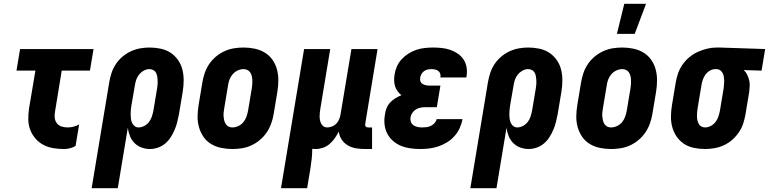

<svg xmlns="http://www.w3.org/2000/svg" viewBox="-20 -779 4061 1014"><path d="M319 8Q290 8 262 3.5Q234 -1 210 -13.5Q186 -26 168 -46.5Q150 -67 140 -92.5Q130 -118 129.5 -146.5Q129 -175 133 -204L167 -406H67L86 -520H474L455 -406H306L270 -186Q267 -169 269.5 -153.5Q272 -138 281.5 -126.5Q291 -115 306 -110.5Q321 -106 338 -106Q353 -106 368.5 -110Q384 -114 398 -122L379 -8Q365 0 349.5 4Q334 8 319 8Z M602 215H464L557 -345Q561 -369 569 -393.5Q577 -418 591.5 -440Q606 -462 626.5 -479.5Q647 -497 671 -508Q695 -519 720 -523.5Q745 -528 769 -528Q799 -528 828 -522Q857 -516 880 -501Q903 -486 919.5 -463Q936 -440 943 -412.5Q950 -385 950 -355Q950 -325 945 -295L925 -175Q921 -155 916 -134.5Q911 -114 902.5 -94Q894 -74 882 -55Q870 -36 853 -21.5Q836 -7 814.5 0.5Q793 8 772 8Q749 8 727.5 0Q706 -8 690.5 -23.5Q675 -39 666.5 -60Q658 -81 655 -104ZM712 -106Q727 -106 742 -114Q757 -122 767 -135Q777 -148 782 -163.5Q787 -179 790 -194L810 -314Q812 -325 812.5 -335.5Q813 -346 812.5 -356.5Q812 -367 810 -377Q808 -387 803.5 -395.5Q799 -404 789.5 -409Q780 -414 769 -414Q754 -414 739.5 -406Q725 -398 714.5 -385Q704 -372 699 -356.5Q694 -341 692 -326L674 -222Q672 -210 671 -198.5Q670 -187 670 -175Q670 -163 671.5 -151.5Q673 -140 677.5 -130Q682 -120 691 -113Q700 -106 712 -106Z M1207 8Q1177 8 1148 2Q1119 -4 1095 -18.5Q1071 -33 1055 -56Q1039 -79 1031 -107Q1023 -135 1023.5 -164.5Q1024 -194 1029 -225L1049 -345Q1053 -369 1061.5 -394Q1070 -419 1085 -441Q1100 -463 1121 -480.5Q1142 -498 1166.5 -509Q1191 -520 1216 -524Q1241 -528 1266 -528Q1296 -528 1325 -522Q1354 -516 1378 -501.5Q1402 -487 1418.5 -464Q1435 -441 1442.5 -413Q1450 -385 1450 -355.5Q1450 -326 1445 -295L1425 -175Q1421 -151 1412 -126Q1403 -101 1388 -79Q1373 -57 1352 -39.5Q1331 -22 1307 -11Q1283 0 1257.5 4Q1232 8 1207 8ZM1207 -106Q1223 -106 1239 -113.5Q1255 -121 1265.5 -134Q1276 -147 1281.5 -162.5Q1287 -178 1290 -194L1310 -314Q1312 -325 1312.5 -336Q1313 -347 1312.5 -357.5Q1312 -368 1309.5 -378Q1307 -388 1301.5 -396.5Q1296 -405 1286.5 -409.5Q1277 -414 1266 -414Q1250 -414 1234.5 -406.5Q1219 -399 1208 -386Q1197 -373 1191.5 -357.5Q1186 -342 1184 -326L1164 -206Q1162 -195 1161 -184Q1160 -173 1161 -162.5Q1162 -152 1164.5 -142Q1167 -132 1172.5 -123.5Q1178 -115 1187 -110.5Q1196 -106 1207 -106Z M1464 215 1586 -520H1724L1672 -206Q1670 -195 1669 -185Q1668 -175 1668 -164.5Q1668 -154 1670 -144Q1672 -134 1676.5 -125.5Q1681 -117 1689 -111.5Q1697 -106 1708 -106Q1721 -106 1734.5 -111.5Q1748 -117 1757.5 -127.5Q1767 -138 1772 -151Q1777 -164 1779 -178L1836 -520H1974L1909 -126Q1908 -122 1908.5 -118Q1909 -114 1911.5 -111Q1914 -108 1917.5 -107Q1921 -106 1925 -106H1945V8H1906Q1882 8 1859 4Q1836 0 1816.5 -11.5Q1797 -23 1784.5 -42Q1772 -61 1769 -84Q1760 -66 1748 -49Q1736 -32 1720.5 -18.5Q1705 -5 1685.5 1.5Q1666 8 1647 8Q1642 8 1638 7.5Q1634 7 1629 7Q1629 32 1626.5 57Q1624 82 1620 107L1602 215Z M2200 8Q2174 8 2148 4.5Q2122 1 2098.5 -8.5Q2075 -18 2056 -34.5Q2037 -51 2025.5 -73Q2014 -95 2011 -121Q2008 -147 2013 -174Q2015 -191 2021.5 -207.5Q2028 -224 2040.5 -237.5Q2053 -251 2068.5 -260.5Q2084 -270 2100 -276Q2089 -285 2080 -297Q2071 -309 2066.5 -323.5Q2062 -338 2061.5 -354Q2061 -370 2064 -386Q2067 -407 2076.5 -428.5Q2086 -450 2102 -467Q2118 -484 2138 -496.5Q2158 -509 2179.5 -516Q2201 -523 2223 -525.5Q2245 -528 2267 -528Q2290 -528 2313.5 -525.5Q2337 -523 2358.5 -515.5Q2380 -508 2398 -495.5Q2416 -483 2428 -465Q2440 -447 2444 -424Q2448 -401 2444 -377L2443 -370H2306V-372Q2308 -382 2304.5 -391Q2301 -400 2294 -405Q2287 -410 2277 -412Q2267 -414 2257 -414Q2247 -414 2237 -411.5Q2227 -409 2218.5 -402.5Q2210 -396 2205 -386.5Q2200 -377 2199 -368Q2197 -358 2200.5 -349Q2204 -340 2212 -335.5Q2220 -331 2229 -329Q2238 -327 2248 -327H2306L2287 -213H2229Q2216 -213 2203 -211Q2190 -209 2178 -202Q2166 -195 2158 -183.5Q2150 -172 2148 -159Q2146 -147 2150 -135.5Q2154 -124 2163.5 -117.5Q2173 -111 2185 -108.5Q2197 -106 2210 -106Q2221 -106 2233 -107.5Q2245 -109 2256 -114.5Q2267 -120 2275.5 -129.5Q2284 -139 2286 -150H2423L2422 -148Q2418 -125 2407.5 -102Q2397 -79 2380 -60Q2363 -41 2341 -27.5Q2319 -14 2295.5 -6Q2272 2 2248 5Q2224 8 2200 8Z M2602 215H2464L2557 -345Q2561 -369 2569 -393.5Q2577 -418 2591.5 -440Q2606 -462 2626.5 -479.5Q2647 -497 2671 -508Q2695 -519 2720 -523.5Q2745 -528 2769 -528Q2799 -528 2828 -522Q2857 -516 2880 -501Q2903 -486 2919.5 -463Q2936 -440 2943 -412.5Q2950 -385 2950 -355Q2950 -325 2945 -295L2925 -175Q2921 -155 2916 -134.5Q2911 -114 2902.5 -94Q2894 -74 2882 -55Q2870 -36 2853 -21.5Q2836 -7 2814.5 0.5Q2793 8 2772 8Q2749 8 2727.5 0Q2706 -8 2690.5 -23.5Q2675 -39 2666.5 -60Q2658 -81 2655 -104ZM2712 -106Q2727 -106 2742 -114Q2757 -122 2767 -135Q2777 -148 2782 -163.5Q2787 -179 2790 -194L2810 -314Q2812 -325 2812.5 -335.5Q2813 -346 2812.5 -356.5Q2812 -367 2810 -377Q2808 -387 2803.5 -395.5Q2799 -404 2789.5 -409Q2780 -414 2769 -414Q2754 -414 2739.5 -406Q2725 -398 2714.5 -385Q2704 -372 2699 -356.5Q2694 -341 2692 -326L2674 -222Q2672 -210 2671 -198.5Q2670 -187 2670 -175Q2670 -163 2671.5 -151.5Q2673 -140 2677.5 -130Q2682 -120 2691 -113Q2700 -106 2712 -106Z M3207 8Q3177 8 3148 2Q3119 -4 3095 -18.5Q3071 -33 3055 -56Q3039 -79 3031 -107Q3023 -135 3023.5 -164.5Q3024 -194 3029 -225L3049 -345Q3053 -369 3061.5 -394Q3070 -419 3085 -441Q3100 -463 3121 -480.5Q3142 -498 3166.5 -509Q3191 -520 3216 -524Q3241 -528 3266 -528Q3296 -528 3325 -522Q3354 -516 3378 -501.5Q3402 -487 3418.5 -464Q3435 -441 3442.5 -413Q3450 -385 3450 -355.5Q3450 -326 3445 -295L3425 -175Q3421 -151 3412 -126Q3403 -101 3388 -79Q3373 -57 3352 -39.5Q3331 -22 3307 -11Q3283 0 3257.5 4Q3232 8 3207 8ZM3207 -106Q3223 -106 3239 -113.5Q3255 -121 3265.5 -134Q3276 -147 3281.5 -162.5Q3287 -178 3290 -194L3310 -314Q3312 -325 3312.5 -336Q3313 -347 3312.5 -357.5Q3312 -368 3309.5 -378Q3307 -388 3301.5 -396.5Q3296 -405 3286.5 -409.5Q3277 -414 3266 -414Q3250 -414 3234.5 -406.5Q3219 -399 3208 -386Q3197 -373 3191.5 -357.5Q3186 -342 3184 -326L3164 -206Q3162 -195 3161 -184Q3160 -173 3161 -162.5Q3162 -152 3164.5 -142Q3167 -132 3172.5 -123.5Q3178 -115 3187 -110.5Q3196 -106 3207 -106ZM3238 -600 3277 -759H3392L3332 -600Z M3704 8Q3674 8 3645 2Q3616 -4 3593 -19Q3570 -34 3554 -57Q3538 -80 3530.5 -107.5Q3523 -135 3523.5 -165Q3524 -195 3529 -225L3549 -345Q3553 -369 3561.5 -393Q3570 -417 3585.5 -439Q3601 -461 3622 -478Q3643 -495 3666.5 -505.5Q3690 -516 3715 -522Q3740 -528 3764 -528H3781L4021 -520L4002 -406L3908 -409Q3919 -399 3925.5 -385.5Q3932 -372 3936 -357.5Q3940 -343 3939.5 -327Q3939 -311 3937 -295L3917 -175Q3913 -151 3905 -126.5Q3897 -102 3882 -80Q3867 -58 3847 -40.5Q3827 -23 3803 -12Q3779 -1 3753.5 3.5Q3728 8 3704 8ZM3704 -106Q3719 -106 3734 -114Q3749 -122 3759 -135Q3769 -148 3774 -163.5Q3779 -179 3782 -194L3802 -314Q3804 -330 3804.5 -345.5Q3805 -361 3802.5 -375.5Q3800 -390 3790.5 -401.5Q3781 -413 3765 -414H3758Q3743 -414 3728.5 -405.5Q3714 -397 3705 -384Q3696 -371 3691 -356Q3686 -341 3684 -326L3664 -206Q3662 -195 3661.5 -184.5Q3661 -174 3661 -163.5Q3661 -153 3663.5 -143Q3666 -133 3670.5 -124.5Q3675 -116 3684 -111Q3693 -106 3704 -106Z"/></svg>

Font: Iosevka Heavy Oblique
Style: Regular
Weight: 900
Italic angle: -9°
Monospace: yes
Designer: Belleve Invis
Foundry: Belleve Invis
Version: Version 32.5.0; ttfautohint (v1.8.4)